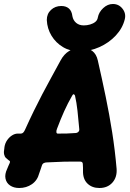

<svg xmlns="http://www.w3.org/2000/svg" viewBox="-37 -925 650 960"><path d="M59 15Q32 15 13.5 2.5Q-5 -10 -9.5 -32Q-14 -54 -1 -81Q1 -87 5 -95.5Q9 -104 12 -111Q13 -115 13 -117Q13 -119 11 -120Q11 -121 9.5 -122Q8 -123 6 -124Q-1 -129 -7.5 -135.5Q-14 -142 -16.5 -153.5Q-19 -165 -15 -186V-188Q-12 -209 -1 -224.5Q10 -240 24 -248.5Q38 -257 51 -257H67Q74 -257 79 -262Q84 -267 88 -276Q111 -327 132 -370Q153 -413 174 -453Q195 -493 217.5 -534Q240 -575 266 -623Q300 -686 370 -686Q438 -686 452 -623Q473 -531 491.5 -441.5Q510 -352 524 -263Q538 -174 546 -81Q549 -39 525 -12Q501 15 460 15Q423 15 400 -7.5Q377 -30 378 -71Q378 -79 378 -86.5Q378 -94 377 -106Q376 -117 364 -117Q337 -117 317.5 -117Q298 -117 281 -116.5Q264 -116 244.5 -115Q225 -114 197 -113Q190 -113 183 -110Q176 -107 173 -99Q170 -88 166.5 -79.5Q163 -71 159 -58Q150 -23 122.5 -4Q95 15 59 15ZM252 -257Q276 -257 298 -257.5Q320 -258 343 -260Q353 -262 357 -268.5Q361 -275 359 -283Q355 -329 350.5 -370.5Q346 -412 338 -447Q336 -452 332 -453.5Q328 -455 324 -447Q302 -409 284 -369Q266 -329 248 -281Q244 -271 245 -264Q246 -257 252 -257ZM270 -895Q293 -895 307.5 -882.5Q322 -870 325 -844Q329 -823 344 -810.5Q359 -798 382 -798Q398 -798 413.5 -802.5Q429 -807 439.5 -815.5Q450 -824 452 -837Q457 -864 479 -884.5Q501 -905 527 -905H528Q557 -905 575.5 -881.5Q594 -858 587 -829Q576 -784 542 -747.5Q508 -711 460 -689.5Q412 -668 361 -668Q314 -668 278 -689.5Q242 -711 220.5 -746.5Q199 -782 197 -825Q197 -856 218 -875.5Q239 -895 269 -895Z"/></svg>

Font: Winky Sans
Style: Bold Italic
Weight: 700
Italic angle: -8.97852°
Designer: Simon Atzbach
Foundry: typofactur
Version: Version 1.205